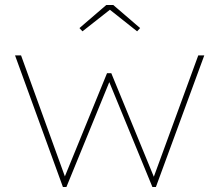

<svg xmlns="http://www.w3.org/2000/svg" viewBox="-20 -746 875 766"><path d="M231 0 40 -525H64L244 -28H233L407 -454H424L599 -28H589L771 -525H795L602 0H588L410 -433H422L245 0ZM309 -621 297 -634 404 -726H432L539 -634L527 -621L411 -713H426Z"/></svg>

Font: Lexend Exa Thin
Style: Regular
Weight: 250
Designer: Bonnie Shaver-Troup, Thomas Jockin
Foundry: Lexend
Version: Version 1.007